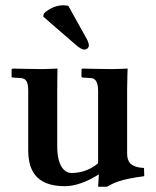

<svg xmlns="http://www.w3.org/2000/svg" viewBox="-20 -696 590 728"><path d="M462 -115V-354C462 -395 464 -436 464 -436C464 -436 425 -434 404 -434C377 -434 293 -436 293 -436L289 -434V-404L293 -402L324 -400C342 -400 352 -384 352 -352V-77C315 -45 273 -40 251 -40C230 -40 197 -58 197 -142V-354C197 -391 198 -436 198 -436C198 -436 154 -434 140 -434C108 -434 29 -436 29 -436L24 -434V-404L27 -402L58 -400C81 -399 87 -382 87 -352V-128C87 -58 110 10 226 10C263 10 308 -5 355 -35L352 12H386C412 -3 436 -16 527 -28L526 -59C472 -62 462 -85 462 -115ZM239 -674C235 -675 224 -676 219 -676C183 -676 154 -653 146 -644L144 -633L265 -528C282 -513 292 -508 300 -508C309 -508 317 -515 317 -524C317 -532 312 -543 308 -550Z"/></svg>

Font: Libertinus Serif Semibold
Style: Regular
Weight: 600
Designer: Philipp H. Poll, Khaled Hosny
Foundry: Caleb Maclennan
Version: Version 7.050;RELEASE